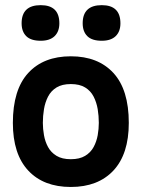

<svg xmlns="http://www.w3.org/2000/svg" viewBox="-20 -734 564 764"><path d="M66 -641.2Q66 -713.5 142 -713.5Q216.2 -713.5 216.2 -641.2Q216.2 -608.5 197.2 -590.1Q178.2 -571.8 142 -571.8Q103 -571.8 84.5 -590.1Q66 -608.5 66 -641.2ZM309 -641.2Q309 -713.5 385 -713.5Q459.2 -713.5 459.2 -641.2Q459.2 -608.5 440.2 -590.1Q421.2 -571.8 385 -571.8Q346 -571.8 327.5 -590.1Q309 -608.5 309 -641.2ZM31.2 -245Q31.2 -377 92.2 -443.5Q153.2 -510 261.8 -510Q370.2 -510 431.4 -443.5Q492.5 -377 492.5 -245Q492.5 -121 431.4 -55.5Q370.2 10 261.8 10Q153.2 10 92.2 -55.5Q31.2 -121 31.2 -245ZM261.8 -100.5Q296.8 -100.5 318.8 -113.9Q340.8 -127.2 352.5 -148.9Q364.2 -170.5 368.8 -196Q373.2 -221.5 373.2 -245Q373.2 -272.5 368.8 -299.6Q364.2 -326.8 352.5 -349.6Q340.8 -372.5 318.8 -386Q296.8 -399.5 261.8 -399.5Q227 -399.5 205 -386Q183 -372.5 171.2 -349.6Q159.5 -326.8 155 -299.6Q150.5 -272.5 150.5 -245Q150.5 -221.5 155 -196Q159.5 -170.5 171.2 -148.9Q183 -127.2 205 -113.9Q227 -100.5 261.8 -100.5Z"/></svg>

Font: Haskoy
Style: Regular
Weight: 400
Designer: Ertekin Erdin
Foundry: Ertekin Erdin
Version: Version 1.500